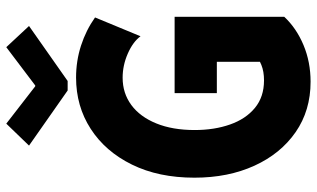

<svg xmlns="http://www.w3.org/2000/svg" viewBox="-216 -770 994 602"><g transform="rotate(-90 281.0 -469.0)"><path d="M325.7 7.8Q235.4 7.8 167.7 -39.1Q100.1 -85.9 62.5 -168.2Q24.9 -250.5 24.9 -356.4Q24.9 -468.8 65.9 -552.2Q106.9 -635.7 178 -681.6Q249 -727.5 338.9 -727.5Q391.1 -727.5 439.2 -711.9Q487.3 -696.3 527.3 -668L468.3 -525.4Q450.7 -549.3 413.8 -565.4Q377 -581.5 338.4 -581.5Q289.6 -581.5 252.7 -554.2Q215.8 -526.9 195.1 -476.1Q174.3 -425.3 174.3 -355.5Q174.3 -293.9 191.7 -244.6Q209 -195.3 243.7 -166.7Q278.3 -138.2 330.1 -138.2Q357.9 -138.2 378.4 -146.5Q398.9 -154.8 411.6 -167.5L388.2 -127V-286.1H290V-418.5H529.3V-74.7Q493.7 -36.6 440.7 -14.4Q387.7 7.8 325.7 7.8ZM194.3 -946.3 311.5 -855.5H314L434.1 -946.3L500.5 -875L328.1 -753.9H298.3L125.5 -875Z"/></g></svg>

Font: Reddit Mono ExtraBold
Style: Regular
Weight: 800
Monospace: yes
Designer: Stephen Hutchings
Foundry: Reddit
Version: Version 1.014